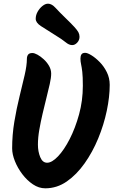

<svg xmlns="http://www.w3.org/2000/svg" viewBox="-20 -1035 618 1043"><path d="M258 -635Q258 -613 250.5 -579.5Q243 -546 232.5 -504.5Q222 -463 211.5 -418Q201 -373 193.5 -330Q186 -287 186 -249Q186 -212 198.5 -181.5Q211 -151 236 -151Q262 -151 295 -185.5Q328 -220 358.5 -279.5Q389 -339 409.5 -413.5Q430 -488 430 -569Q430 -619 427 -644.5Q424 -670 420.5 -685.5Q417 -701 417 -717Q417 -731 422.5 -739.5Q428 -748 443 -748Q455 -748 477 -734.5Q499 -721 522 -697.5Q545 -674 560.5 -642.5Q576 -611 576 -574Q576 -509 560 -433Q544 -357 513.5 -283Q483 -209 439.5 -147.5Q396 -86 342.5 -49Q289 -12 226 -12Q191 -12 159 -33.5Q127 -55 101.5 -88.5Q76 -122 61 -159.5Q46 -197 46 -229Q46 -303 58 -374.5Q70 -446 86 -510.5Q102 -575 114 -627.5Q126 -680 126 -714Q126 -729 132.5 -738Q139 -747 156 -747Q167 -747 183.5 -738Q200 -729 217.5 -713Q235 -697 246.5 -677Q258 -657 258 -635ZM174 -933Q174 -953 184.5 -971.5Q195 -990 210.5 -1002.5Q226 -1015 241 -1015Q261 -1015 282 -992Q303 -969 334 -939Q367 -907 383.5 -889Q400 -871 406 -859.5Q412 -848 412 -835Q412 -817 399.5 -803.5Q387 -790 372 -790Q355 -790 336.5 -805.5Q318 -821 277 -846Q230 -875 202 -893.5Q174 -912 174 -933Z"/></svg>

Font: Kalam Variable Light
Style: Regular
Weight: 300
Designer: Lipi Raval, Jonny Pinhorn
Foundry: Indian Type Foundry
Version: Version 3.000